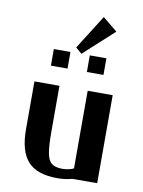

<svg xmlns="http://www.w3.org/2000/svg" viewBox="-90 -873 702 945"><g transform="rotate(10 260.5 -400.5)"><path d="M69.8 0ZM69.8 0ZM398.9 -530.3ZM136.2 -613.3H219.2V-530.3H136.2ZM315.9 -613.3H398.9V-530.3H315.9ZM335.9 -51.8V-439.9H460.9V0H336.9Q301.3 9.8 264.2 9.8Q160.6 9.8 115.2 -41Q69.8 -91.8 69.8 -200.2V-439.9H194.8V-211.9Q194.8 -139.2 201.4 -104Q208 -68.8 225.3 -54.4Q242.7 -40 278.8 -40Q310.5 -40 335.9 -51.8ZM351.1 -811 424.3 -751 273.9 -613.8 243.2 -640.1Z"/></g></svg>

Font: Pfennig
Style: Bold
Weight: 700
Version: Version 20120410 ; ttfautohint (v0.8)